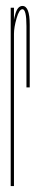

<svg xmlns="http://www.w3.org/2000/svg" viewBox="-20 -626 136 646"><path d="M69 -332Q69 -481 69 -538Q69 -595 55.5 -595Q44.5 -595 35.8 -564.5Q27 -534 27 -512L24 -528Q24 -553 31.8 -579.5Q39.5 -606 55.5 -606Q80 -606 80 -543.5Q80 -481 80 -332ZM16 0V-600H27V-545.5V0Z"/></svg>

Font: Anybody UltraCondensed Thin
Style: Regular
Weight: 100
Width: 1
Designer: Tyler Finck
Foundry: Etcetera Type Company
Version: Version 1.110